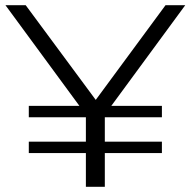

<svg xmlns="http://www.w3.org/2000/svg" viewBox="-20 -720 735 740"><path d="M311 0V-130H91V-174H311V-268H91V-312H286L1 -700H79L349 -335L618 -700H694L409 -312H604V-268H384V-174H604V-130H384V0Z"/></svg>

Font: Belfius21
Style: Regular
Weight: 400
Designer: Montserrat's base design by Julieta Ulanovsky, modified by Coast SPRL for Belfius Bank NV.
Foundry: Montserrat's base design by Julieta Ulanovsky, modified by Coast SPRL for Belfius Bank NV.
Version: Version 2.000;FEAKit 1.0